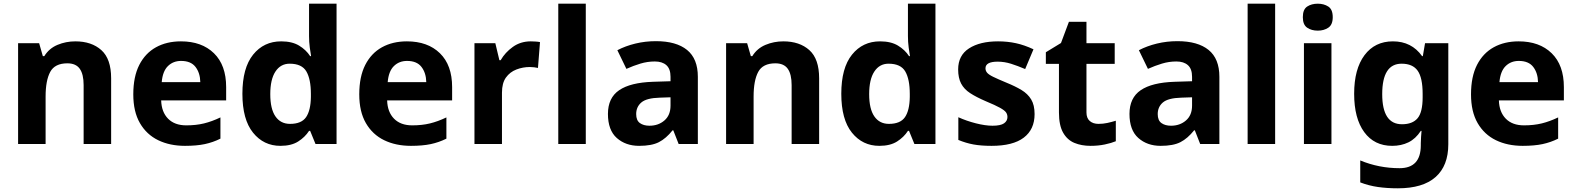

<svg xmlns="http://www.w3.org/2000/svg" viewBox="-20 -780 8534 1040"><path d="M388 -556Q476 -556 529 -508.5Q582 -461 582 -356V0H433V-319Q433 -378 412 -407.5Q391 -437 345 -437Q277 -437 252 -390.5Q227 -344 227 -257V0H78V-546H192L212 -476H220Q246 -518 291.5 -537Q337 -556 388 -556Z M960 -556Q1073 -556 1139 -491.5Q1205 -427 1205 -308V-236H853Q855 -173 890.5 -137Q926 -101 989 -101Q1042 -101 1085 -111.5Q1128 -122 1174 -144V-29Q1134 -9 1089.5 0.5Q1045 10 982 10Q900 10 837 -20.5Q774 -51 738 -113Q702 -175 702 -269Q702 -365 734.5 -428.5Q767 -492 825 -524Q883 -556 960 -556ZM961 -450Q918 -450 889.5 -422Q861 -394 856 -335H1065Q1064 -385 1039 -417.5Q1014 -450 961 -450Z M1499 10Q1408 10 1350.5 -61.5Q1293 -133 1293 -272Q1293 -412 1351 -484Q1409 -556 1503 -556Q1562 -556 1600 -533Q1638 -510 1660 -476H1665Q1662 -492 1658 -522.5Q1654 -553 1654 -585V-760H1803V0H1689L1660 -71H1654Q1632 -37 1595 -13.5Q1558 10 1499 10ZM1551 -109Q1613 -109 1638 -145.5Q1663 -182 1664 -255V-271Q1664 -351 1639.5 -393Q1615 -435 1549 -435Q1500 -435 1472 -392.5Q1444 -350 1444 -270Q1444 -190 1472 -149.5Q1500 -109 1551 -109Z M2184 -556Q2297 -556 2363 -491.5Q2429 -427 2429 -308V-236H2077Q2079 -173 2114.5 -137Q2150 -101 2213 -101Q2266 -101 2309 -111.5Q2352 -122 2398 -144V-29Q2358 -9 2313.5 0.5Q2269 10 2206 10Q2124 10 2061 -20.5Q1998 -51 1962 -113Q1926 -175 1926 -269Q1926 -365 1958.5 -428.5Q1991 -492 2049 -524Q2107 -556 2184 -556ZM2185 -450Q2142 -450 2113.5 -422Q2085 -394 2080 -335H2289Q2288 -385 2263 -417.5Q2238 -450 2185 -450Z M2855 -556Q2866 -556 2881 -555Q2896 -554 2905 -552L2894 -412Q2887 -414 2873.5 -415.5Q2860 -417 2850 -417Q2812 -417 2777 -403.5Q2742 -390 2720.5 -360Q2699 -330 2699 -278V0H2550V-546H2663L2685 -454H2692Q2716 -496 2758 -526Q2800 -556 2855 -556Z M3153 0H3004V-760H3153Z M3533 -557Q3643 -557 3701.5 -509.5Q3760 -462 3760 -364V0H3656L3627 -74H3623Q3588 -30 3549 -10Q3510 10 3442 10Q3369 10 3321 -32.5Q3273 -75 3273 -163Q3273 -250 3334 -291.5Q3395 -333 3517 -337L3612 -340V-364Q3612 -407 3589.5 -427Q3567 -447 3527 -447Q3487 -447 3449 -435.5Q3411 -424 3373 -407L3324 -508Q3368 -531 3421.5 -544Q3475 -557 3533 -557ZM3554 -251Q3482 -249 3454 -225Q3426 -201 3426 -162Q3426 -128 3446 -113.5Q3466 -99 3498 -99Q3546 -99 3579 -127.5Q3612 -156 3612 -208V-253Z M4223 -556Q4311 -556 4364 -508.5Q4417 -461 4417 -356V0H4268V-319Q4268 -378 4247 -407.5Q4226 -437 4180 -437Q4112 -437 4087 -390.5Q4062 -344 4062 -257V0H3913V-546H4027L4047 -476H4055Q4081 -518 4126.5 -537Q4172 -556 4223 -556Z M4743 10Q4652 10 4594.5 -61.5Q4537 -133 4537 -272Q4537 -412 4595 -484Q4653 -556 4747 -556Q4806 -556 4844 -533Q4882 -510 4904 -476H4909Q4906 -492 4902 -522.5Q4898 -553 4898 -585V-760H5047V0H4933L4904 -71H4898Q4876 -37 4839 -13.5Q4802 10 4743 10ZM4795 -109Q4857 -109 4882 -145.5Q4907 -182 4908 -255V-271Q4908 -351 4883.5 -393Q4859 -435 4793 -435Q4744 -435 4716 -392.5Q4688 -350 4688 -270Q4688 -190 4716 -149.5Q4744 -109 4795 -109Z M5584 -162Q5584 -79 5525.5 -34.5Q5467 10 5351 10Q5294 10 5253 2.5Q5212 -5 5171 -22V-145Q5215 -125 5266 -112Q5317 -99 5356 -99Q5400 -99 5418.5 -112Q5437 -125 5437 -146Q5437 -160 5429.5 -171Q5422 -182 5397 -196Q5372 -210 5319 -232Q5268 -254 5235 -275.5Q5202 -297 5186 -327.5Q5170 -358 5170 -404Q5170 -480 5229 -518Q5288 -556 5386 -556Q5437 -556 5483 -546Q5529 -536 5578 -513L5533 -406Q5493 -423 5457 -434.5Q5421 -446 5384 -446Q5318 -446 5318 -410Q5318 -397 5326.5 -386.5Q5335 -376 5359.5 -364Q5384 -352 5432 -332Q5479 -313 5513 -292.5Q5547 -272 5565.5 -241.5Q5584 -211 5584 -162Z M5930 -109Q5955 -109 5978 -114Q6001 -119 6024 -126V-15Q6000 -5 5964.5 2.5Q5929 10 5887 10Q5838 10 5799.5 -6Q5761 -22 5738.5 -61.5Q5716 -101 5716 -171V-434H5645V-497L5727 -547L5770 -662H5865V-546H6018V-434H5865V-171Q5865 -140 5883 -124.5Q5901 -109 5930 -109Z M6358 -557Q6468 -557 6526.5 -509.5Q6585 -462 6585 -364V0H6481L6452 -74H6448Q6413 -30 6374 -10Q6335 10 6267 10Q6194 10 6146 -32.5Q6098 -75 6098 -163Q6098 -250 6159 -291.5Q6220 -333 6342 -337L6437 -340V-364Q6437 -407 6414.5 -427Q6392 -447 6352 -447Q6312 -447 6274 -435.5Q6236 -424 6198 -407L6149 -508Q6193 -531 6246.5 -544Q6300 -557 6358 -557ZM6379 -251Q6307 -249 6279 -225Q6251 -201 6251 -162Q6251 -128 6271 -113.5Q6291 -99 6323 -99Q6371 -99 6404 -127.5Q6437 -156 6437 -208V-253Z M6887 0H6738V-760H6887Z M7118 -760Q7151 -760 7175 -744.5Q7199 -729 7199 -687Q7199 -646 7175 -630Q7151 -614 7118 -614Q7084 -614 7060.5 -630Q7037 -646 7037 -687Q7037 -729 7060.5 -744.5Q7084 -760 7118 -760ZM7192 -546V0H7043V-546Z M7525 -556Q7626 -556 7683 -476H7687L7699 -546H7825V1Q7825 118 7756 179Q7687 240 7552 240Q7494 240 7444.5 233Q7395 226 7348 208V89Q7449 131 7561 131Q7676 131 7676 7V-4Q7676 -21 7677.5 -39Q7679 -57 7680 -71H7676Q7648 -28 7609 -9Q7570 10 7521 10Q7424 10 7369.5 -64.5Q7315 -139 7315 -272Q7315 -406 7371 -481Q7427 -556 7525 -556ZM7572 -435Q7467 -435 7467 -270Q7467 -107 7574 -107Q7631 -107 7658.5 -139.5Q7686 -172 7686 -253V-271Q7686 -359 7659 -397Q7632 -435 7572 -435Z M8206 -556Q8319 -556 8385 -491.5Q8451 -427 8451 -308V-236H8099Q8101 -173 8136.5 -137Q8172 -101 8235 -101Q8288 -101 8331 -111.5Q8374 -122 8420 -144V-29Q8380 -9 8335.5 0.5Q8291 10 8228 10Q8146 10 8083 -20.5Q8020 -51 7984 -113Q7948 -175 7948 -269Q7948 -365 7980.5 -428.5Q8013 -492 8071 -524Q8129 -556 8206 -556ZM8207 -450Q8164 -450 8135.5 -422Q8107 -394 8102 -335H8311Q8310 -385 8285 -417.5Q8260 -450 8207 -450Z"/></svg>

Font: Noto Sans Sinhala
Style: Bold
Weight: 700
Designer: Jelle Bosma - Monotype Design Team
Foundry: Monotype Imaging Inc.
Version: Version 2.006; ttfautohint (v1.8.4.7-5d5b)